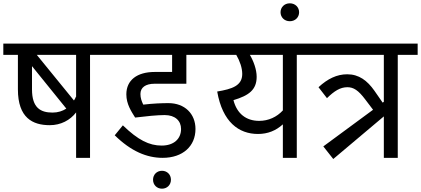

<svg xmlns="http://www.w3.org/2000/svg" viewBox="-40 -952 2539 1158"><path d="M68 -621V-413C68 -241 157 -197 260 -197C327 -197 383 -227 419 -274V0H503V-621H623V-689H-20V-621ZM182 -621H419V-368L418 -369C415 -361 411 -353 406 -346ZM360 -297C337 -282 309 -273 277 -273C204 -273 153 -302 153 -413V-553Z M583 -621H998V-518H893C787 -518 722 -469 722 -383C722 -324 752 -280 775 -243C840 -251 909 -258 953 -258C1017 -258 1052 -223 1052 -174C1052 -115 1009 -74 935 -74C860 -74 793 -107 701 -196L652 -136C751 -39 846 0 941 0C1063 0 1139 -71 1139 -174C1139 -266 1074 -330 976 -330C937 -330 883 -328 824 -321C814 -342 807 -361 807 -385C807 -424 837 -447 893 -447H1084V-621H1243V-689H583Z M883 132C883 163 906 186 937 186C968 186 991 163 991 132C991 101 968 78 937 78C906 78 883 101 883 132Z M1203 -689V-621H1385C1407 -583 1421 -542 1421 -506C1421 -435 1360 -415 1270 -400C1302 -216 1400 -144 1516 -144C1575 -144 1624 -164 1666 -202V0H1750V-621H1870V-689ZM1368 -348C1462 -376 1508 -411 1508 -489C1508 -533 1489 -584 1467 -621H1666V-286C1629 -246 1579 -223 1523 -223C1445 -223 1389 -266 1368 -348Z M1652 -878C1652 -848 1675 -824 1708 -824C1741 -824 1764 -848 1764 -878C1764 -908 1741 -932 1708 -932C1675 -932 1652 -908 1652 -878Z M2275 -621V-338L2268 -333L2218 -405C2175 -466 2125 -504 2054 -504C1992 -504 1936 -477 1881 -426L1932 -360C1976 -403 2012 -426 2055 -426C2092 -426 2121 -408 2163 -352L2210 -290L1910 -69L1970 7L2275 -250V0H2359V-621H2479V-689H1830V-621Z"/></svg>

Font: FiraGO Unicode
Style: Regular
Weight: 400
Designer: bBox Type
Foundry: bBox Type GmbH
Version: Version 1.001;PS 001.001;hotconv 1.0.88;makeotf.lib2.5.64775